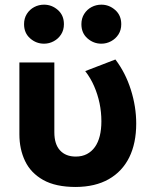

<svg xmlns="http://www.w3.org/2000/svg" viewBox="-20 -766 636 802"><path d="M296.5 15Q212.5 15 160.5 -14.2Q108.5 -43.5 84.8 -93.2Q61 -143 61 -205V-505H207V-213.5Q207 -163.5 230.8 -137.8Q254.5 -112 296.5 -112Q323 -112 343 -122.5Q363 -133 376.5 -152Q390 -171 396.8 -198.2Q403.5 -225.5 403.5 -259Q403.5 -298 395.8 -335Q388 -372 373.2 -406Q358.5 -440 336 -469L462 -517.5Q504 -462.5 526.5 -391.5Q549 -320.5 549 -250Q549 -167.5 519.8 -108.5Q490.5 -49.5 434.2 -17.5Q378 14.5 296.5 15ZM164 -583.5Q131 -583.5 105.8 -605.8Q80.5 -628 80.5 -665Q80.5 -689.5 92.2 -708Q104 -726.5 123 -736.5Q142 -746.5 164 -746.5Q196.5 -746.5 221.8 -724.2Q247 -702 247 -665Q247 -640.5 235.2 -622.2Q223.5 -604 204.5 -593.8Q185.5 -583.5 164 -583.5ZM403.5 -583.5Q370.5 -583.5 345.2 -605.8Q320 -628 320 -665Q320 -689.5 331.8 -708Q343.5 -726.5 362.5 -736.5Q381.5 -746.5 403.5 -746.5Q436 -746.5 461.2 -724.2Q486.5 -702 486.5 -665Q486.5 -640.5 474.8 -622.2Q463 -604 444 -593.8Q425 -583.5 403.5 -583.5Z"/></svg>

Font: Geologica Thin Roman SemiBold
Style: Regular
Weight: 600
Version: Version 1.010;gftools[0.9.28]